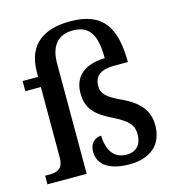

<svg xmlns="http://www.w3.org/2000/svg" viewBox="-113 -862 890 969"><g transform="rotate(-15 331.5 -377.5)"><path d="M444 10C554 10 621 -45 621 -148C621 -213 591 -268 496 -313C419 -349 394 -370 394 -412C394 -466 429 -491 498 -491H570C569 -670 514 -765 341 -765C212 -765 113 -713 113 -560V-536H32V-483H113V-115C113 -54 80 -45 40 -45H18V0H223V-578C223 -666 263 -717 341 -717C427 -717 462 -666 462 -540C355 -538 298 -487 298 -401C298 -317 340 -280 425 -238C505 -199 523 -170 523 -127C523 -69 490 -41 444 -41C373 -41 346 -96 343 -167C319 -167 283 -151 283 -98C283 -29 345 10 444 10Z"/></g></svg>

Font: Noto Serif Myanmar Medium
Style: Regular
Weight: 500
Designer: Ben Mitchell and the Monotype Design Team
Foundry: Monotype Imaging Inc.
Version: Version 2.106